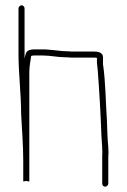

<svg xmlns="http://www.w3.org/2000/svg" viewBox="-20 -709 480 727"><path d="M50 -677V-506C50 -431 60 -353 60 -278C63 -218 68 -161 68 -101V-22L80 -24C82 -23 87 -22 90 -22C92 -22 91 -22 91 -22V-438C91 -458 96 -480 98 -497C101 -498 105 -499 108 -499H141C171 -499 199 -492 229 -492C235 -492 241 -492 247 -491H332C336 -491 341 -491 347 -490V-478C347 -465 349 -458 350 -444C356 -365 361 -281 364 -197C365 -169 369 -141 367 -114V-14C367 -8 372 -2 378 -2C384 -2 390 -8 390 -14V-113C391 -124 391 -137 390 -152C387 -182 386 -218 385 -250C380 -323 380 -398 370 -466V-492C370 -511 351 -514 332 -514H247C242 -515 236 -515 230 -515C216 -515 197 -518 185 -519L163 -521C155 -522 148 -522 141 -522H108C102 -522 96 -521 90 -519C77 -513 77 -503 73 -488V-677C73 -683 68 -689 62 -689C56 -689 50 -683 50 -677Z"/></svg>

Font: Electronic
Style: ExLt
Weight: 200
Version: Version 1.011